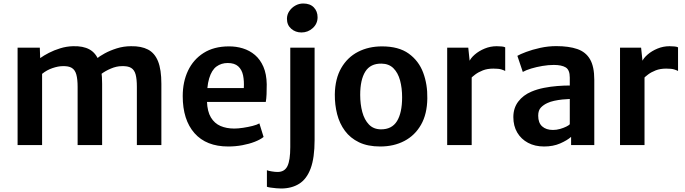

<svg xmlns="http://www.w3.org/2000/svg" viewBox="-20 -829 3916 1097"><path d="M80.5 0V-556.5H207.5L209.5 -497Q229.5 -511.5 259.5 -527Q289.5 -542.5 324.8 -553.2Q360 -564 396.5 -565Q454.5 -567 491.5 -546.5Q528.5 -526 546 -478.5Q563.5 -431 563.5 -350V0H423.5V-332.5Q423.5 -376 416.2 -402.8Q409 -429.5 390.2 -441Q371.5 -452.5 336.5 -451Q313 -451 280.2 -440Q247.5 -429 220.5 -407V0ZM557 -405 530.5 -492.5Q547.5 -507 578 -523.8Q608.5 -540.5 647.5 -552.8Q686.5 -565 729 -565Q787 -566 825.5 -546Q864 -526 883 -478.8Q902 -431.5 902 -350V0H762V-333Q762 -376.5 755 -403Q748 -429.5 729.2 -441Q710.5 -452.5 675 -451Q646 -451 613.5 -437.2Q581 -423.5 557 -405Z M1284 8Q1158.5 8 1091.2 -68.2Q1024 -144.5 1024 -280Q1024 -361 1054.2 -425Q1084.5 -489 1143 -526.2Q1201.5 -563.5 1286 -564Q1329 -564.5 1367.8 -552.5Q1406.5 -540.5 1436.8 -514.8Q1467 -489 1485 -447.5Q1503 -406 1504 -347.5Q1504 -316.5 1503 -290.8Q1502 -265 1498.5 -246.5H1100.5L1110.5 -326H1373Q1375.5 -366 1368.8 -398.5Q1362 -431 1341 -450Q1320 -469 1281 -469Q1244.5 -469 1217 -449Q1189.5 -429 1175 -381Q1160.5 -333 1162.5 -249.5Q1164.5 -192 1185 -158Q1205.5 -124 1239.8 -109.2Q1274 -94.5 1318.5 -94.5Q1340.5 -94.5 1368.8 -98.8Q1397 -103 1422.8 -109.5Q1448.5 -116 1462 -124L1486 -46.5Q1467.5 -31.5 1435.5 -19Q1403.5 -6.5 1364 0.8Q1324.5 8 1284 8Z M1505 238V143.5Q1512.5 147 1531.8 150.2Q1551 153.5 1566 153.5Q1606 153.5 1622.2 120.2Q1638.5 87 1638.5 11.5V-556.5H1777.5V-29Q1777.5 73 1754.8 133.8Q1732 194.5 1689 221.2Q1646 248 1585.5 248Q1575 248 1557.8 246.5Q1540.5 245 1525.8 242.8Q1511 240.5 1505 238ZM1702.5 -643.5Q1668 -643.5 1643.8 -664.8Q1619.5 -686 1619.5 -721.5Q1619.5 -745.5 1632.8 -765.2Q1646 -785 1667.2 -797Q1688.5 -809 1712.5 -809Q1751.5 -809 1773 -786.8Q1794.5 -764.5 1794.5 -730.5Q1794.5 -693.5 1767 -668.5Q1739.5 -643.5 1702.5 -643.5Z M2152.5 8Q2081 8 2031.2 -16Q1981.5 -40 1950.8 -81.5Q1920 -123 1906.2 -176.8Q1892.5 -230.5 1893 -290Q1894.5 -379.5 1929.8 -440.5Q1965 -501.5 2025.5 -532.8Q2086 -564 2162.5 -564Q2258 -564 2315.2 -522.8Q2372.5 -481.5 2397.8 -414Q2423 -346.5 2421.5 -267Q2420.5 -177.5 2385.5 -116.2Q2350.5 -55 2290.2 -23.5Q2230 8 2152.5 8ZM2156 -90Q2219 -89.5 2248.2 -137Q2277.5 -184.5 2277.5 -273Q2277.5 -326 2265.8 -369.5Q2254 -413 2228 -439Q2202 -465 2159.5 -465.5Q2096.5 -466.5 2067.2 -420Q2038 -373.5 2038 -287Q2038 -233.5 2050 -189Q2062 -144.5 2088 -117.5Q2114 -90.5 2156 -90Z M2667 -378.5 2660 -475Q2668.5 -496.5 2692.5 -517.2Q2716.5 -538 2749.2 -551.5Q2782 -565 2818 -565Q2834.5 -565 2847.5 -563.5Q2860.5 -562 2866.5 -558.5V-423.5Q2859.5 -427.5 2844.8 -432.2Q2830 -437 2799 -437Q2764.5 -437 2739 -427Q2713.5 -417 2695.5 -403.5Q2677.5 -390 2667 -378.5ZM2535 0V-556.5H2655.5L2664 -475L2675 -443V0Z M3088.5 8Q3036.5 8 2997 -13Q2957.5 -34 2935.2 -71.8Q2913 -109.5 2913 -160Q2913 -211.5 2941 -248.5Q2969 -285.5 3016.5 -305.5Q3049.5 -319.5 3087.8 -327Q3126 -334.5 3164.2 -337.5Q3202.5 -340.5 3235.5 -340.5L3260.5 -309.5L3235.5 -263.5Q3217 -263 3193 -260.5Q3169 -258 3146.2 -253Q3123.5 -248 3108 -240.5Q3086.5 -231 3070.8 -215Q3055 -199 3055 -168Q3055 -127 3077.8 -106.8Q3100.5 -86.5 3139.5 -86.5Q3159.5 -86.5 3179.8 -92.2Q3200 -98 3215.2 -105.5Q3230.5 -113 3235.5 -119L3261 -90L3243 -47Q3220.5 -27 3180.5 -9.5Q3140.5 8 3088.5 8ZM3375.5 0H3243V-83H3235.5V-385.5Q3235.5 -430 3212 -444Q3188.5 -458 3144.5 -458Q3113 -458 3079 -452.2Q3045 -446.5 3015.2 -437.5Q2985.5 -428.5 2967 -418L2936 -510Q2951 -519 2986 -532.2Q3021 -545.5 3066.5 -555.5Q3112 -565.5 3158 -565.5Q3230 -565.5 3278.5 -548.8Q3327 -532 3351.2 -490.2Q3375.5 -448.5 3375.5 -373Z M3654.5 -378.5 3647.5 -475Q3656 -496.5 3680 -517.2Q3704 -538 3736.8 -551.5Q3769.5 -565 3805.5 -565Q3822 -565 3835 -563.5Q3848 -562 3854 -558.5V-423.5Q3847 -427.5 3832.2 -432.2Q3817.5 -437 3786.5 -437Q3752 -437 3726.5 -427Q3701 -417 3683 -403.5Q3665 -390 3654.5 -378.5ZM3522.5 0V-556.5H3643L3651.5 -475L3662.5 -443V0Z"/></svg>

Font: Merriweather Sans SemiBold
Style: Regular
Weight: 600
Designer: Eben Sorkin
Foundry: Eben Sorkin
Version: Version 2.001